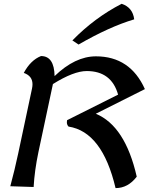

<svg xmlns="http://www.w3.org/2000/svg" viewBox="-20 -969 775 1001"><path d="M582.5 11.7Q513.2 -281.7 337.4 -309.1Q328.6 -317.9 328.6 -331.5Q328.6 -336.4 329.6 -342.3L595.7 -475.6Q561 -598.6 432.1 -598.6Q364.3 -598.6 255.9 -530.8L180.2 -175.3Q160.2 -80.1 155.3 5.9L33.7 2Q56.6 -83 74.7 -168L147 -507.8Q149.4 -519.5 149.4 -529.8Q149.4 -573.2 104 -588.9Q139.6 -655.3 193.8 -676.8Q262.7 -676.8 264.6 -572.3Q371.6 -675.3 480 -675.3Q658.7 -675.3 735.4 -504.4L479.5 -376Q632.8 -312.5 692.9 -47.9Q647.5 11.7 582.5 11.7ZM389.6 -736.8 357.4 -758.3Q473.6 -877 614.3 -949.2Q671.9 -930.2 679.7 -868.2Q549.3 -829.1 389.6 -736.8Z"/></svg>

Font: Balgruf
Style: Italic
Weight: 500
Italic angle: -12°
Designer: Paul James Miller
Foundry: High-Logic / Made with FontCreator
Version: Version 1.201;March 28, 2021;FontCreator 13.0.0.2683 64-bit